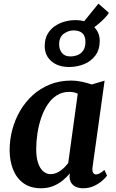

<svg xmlns="http://www.w3.org/2000/svg" viewBox="-20 -996 618 1026"><path d="M474.5 -102.5Q472 -81 477.8 -72.5Q483.5 -64 493.5 -64Q501.5 -64 512 -69.2Q522.5 -74.5 538 -88L552 -57.5Q547 -49 529.2 -32.8Q511.5 -16.5 484.5 -3.2Q457.5 10 423 10Q392.5 10 372.8 -5.2Q353 -20.5 351.5 -51.5L353.5 -69.5Q337.5 -50 315.2 -31.8Q293 -13.5 264.2 -1.8Q235.5 10 199.5 10Q142 10 104.8 -17.5Q67.5 -45 49.5 -91.2Q31.5 -137.5 31.5 -194Q31.5 -248.5 45.5 -302Q59.5 -355.5 87 -403Q114.5 -450.5 154.5 -487Q194.5 -523.5 246.5 -544.5Q298.5 -565.5 361.5 -565.5Q388 -565.5 418.5 -559Q449 -552.5 470 -544.5L539 -565ZM395.5 -495.5Q385 -500.5 373.5 -502.8Q362 -505 349.5 -505Q312.5 -505 283.8 -486.8Q255 -468.5 234.2 -437Q213.5 -405.5 200 -365.8Q186.5 -326 180 -283Q173.5 -240 173.5 -199Q173.5 -156 183.2 -126.2Q193 -96.5 210.5 -81Q228 -65.5 251 -65.5Q266 -65.5 279.2 -70.8Q292.5 -76 304.2 -84.5Q316 -93 326 -103.2Q336 -113.5 344.5 -124.5ZM349 -638Q290.5 -638 254.8 -668.8Q219 -699.5 219 -749.5Q219 -788 234.2 -814.2Q249.5 -840.5 274 -857Q298.5 -873.5 327 -881Q355.5 -888.5 382 -888.5Q443.5 -888.5 478.2 -856.5Q513 -824.5 513 -777.5Q512.5 -729.5 489 -698.5Q465.5 -667.5 428.2 -652.8Q391 -638 349 -638ZM356.5 -694.5Q375 -694.5 393.2 -701.2Q411.5 -708 424 -725Q436.5 -742 436.5 -772.5Q436.5 -804 420 -818.8Q403.5 -833.5 373 -833.5Q346 -833.5 321 -815.8Q296 -798 296 -758.5Q296 -732.5 310.8 -713.5Q325.5 -694.5 356.5 -694.5ZM432.5 -820 401 -847 506 -976.5 562 -927.5Q554.5 -914.5 539.2 -898.8Q524 -883 505.2 -867.5Q486.5 -852 468.5 -840Q450.5 -828 437 -822.5Z"/></svg>

Font: Merriweather 24pt
Style: Bold Italic
Weight: 700
Italic angle: -7.8°
Designer: Eben Sorkin
Foundry: Eben Sorkin
Version: Version 2.101